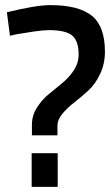

<svg xmlns="http://www.w3.org/2000/svg" viewBox="-20 -732 431 752"><path d="M391 -530Q391 -482 372 -442Q353 -402 325.5 -377Q298 -352 270.5 -330.5Q243 -309 224 -286Q205 -263 205 -240V-202H105V-243Q105 -279 124 -309.5Q143 -340 169.5 -362Q196 -384 223 -406Q250 -428 269 -456.5Q288 -485 288 -519Q288 -571 263 -592.5Q238 -614 172 -614Q150 -614 112 -608.5Q74 -603 46 -598L19 -592L7 -684Q122 -712 176 -712Q288 -712 339.5 -670.5Q391 -629 391 -530ZM104 0V-132H206V0Z"/></svg>

Font: TypoPRO Titillium Text
Style: 600 wt
Weight: 600
Designer: Accademia di Belle Arti di Urbino and others
Foundry: Accademia di Belle Arti di Urbino and others.
Version: Version 25.000